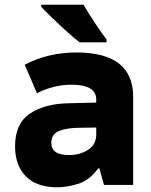

<svg xmlns="http://www.w3.org/2000/svg" viewBox="-20 -786 640 816"><path d="M433 -606V-618Q415 -641 383 -689Q351 -737 335 -766H155V-757Q171 -740 201.5 -710.5Q232 -681 264.5 -651.5Q297 -622 319 -606ZM198 -179Q198 -216 231.5 -229.5Q265 -243 320 -243L389 -244V-215Q389 -171 354 -149Q319 -127 273 -127Q198 -127 198 -179ZM398 -71H402L422 0H546V-374Q546 -563 305 -563Q185 -563 85 -511L137 -390Q209 -426 284 -426Q389 -426 389 -363V-350L268 -347Q170 -345 107 -303Q44 -261 44 -164Q44 -84 89.5 -37Q135 10 224 10Q265 10 313 -5Q361 -20 398 -71Z"/></svg>

Font: Noto Sans Mono UI ExtraBold
Style: Regular
Weight: 800
Designer: Monotype Design team
Foundry: Monotype Imaging Inc.
Version: 1.000